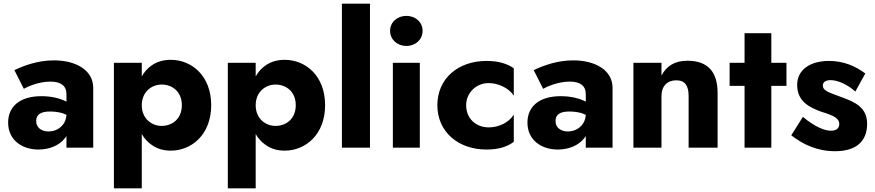

<svg xmlns="http://www.w3.org/2000/svg" viewBox="-20 -800 4741 1040"><path d="M109 -319C129 -331 191 -358 253 -358C310 -358 340 -335 340 -290V-249C339 -250 338 -250 337 -251C305 -267 260 -279 204 -279C89 -279 24 -224 24 -136C24 -41 100 10 188 10C247 10 300 -11 332 -52C335 -55 337 -59 340 -63V0H485V-324C485 -419 393 -473 272 -473C185 -473 110 -445 58 -420ZM176 -144C176 -178 198 -196 251 -196C274 -196 297 -193 318 -187C325 -184 333 -181 340 -178C339 -160 334 -145 326 -132C307 -103 277 -88 242 -88C206 -88 176 -108 176 -144Z M748 220V-74C762 -49 780 -30 802 -15C831 6 865 16 905 16C1017 16 1124 -70 1124 -230C1124 -391 1017 -476 905 -476C865 -476 831 -466 802 -446C780 -431 762 -411 748 -386V-460H597V220ZM965 -230C965 -158 915 -118 855 -118C803 -118 748 -156 748 -230C748 -304 803 -342 855 -342C915 -342 965 -302 965 -230Z M1365 220V-74C1379 -49 1397 -30 1419 -15C1448 6 1482 16 1522 16C1634 16 1741 -70 1741 -230C1741 -391 1634 -476 1522 -476C1482 -476 1448 -466 1419 -446C1397 -431 1379 -411 1365 -386V-460H1214V220ZM1582 -230C1582 -158 1532 -118 1472 -118C1420 -118 1365 -156 1365 -230C1365 -304 1420 -342 1472 -342C1532 -342 1582 -302 1582 -230Z M1832 -780V0H1984V-780Z M2093 -633C2093 -585 2133 -551 2181 -551C2230 -551 2269 -585 2269 -633C2269 -681 2230 -714 2181 -714C2133 -714 2093 -681 2093 -633ZM2108 -460V0H2254V-460Z M2505 -230C2505 -297 2559 -350 2627 -350C2676 -350 2735 -325 2763 -282V-430C2731 -453 2684 -470 2615 -470C2462 -470 2349 -375 2349 -230C2349 -86 2462 10 2615 10C2684 10 2731 -7 2763 -32V-179C2736 -136 2682 -110 2627 -110C2559 -110 2505 -157 2505 -230Z M2922 -319C2942 -331 3004 -358 3066 -358C3123 -358 3153 -335 3153 -290V-249C3152 -250 3151 -250 3150 -251C3118 -267 3073 -279 3017 -279C2902 -279 2837 -224 2837 -136C2837 -41 2913 10 3001 10C3060 10 3113 -11 3145 -52C3148 -55 3150 -59 3153 -63V0H3298V-324C3298 -419 3206 -473 3085 -473C2998 -473 2923 -445 2871 -420ZM2989 -144C2989 -178 3011 -196 3064 -196C3087 -196 3110 -193 3131 -187C3138 -184 3146 -181 3153 -178C3152 -160 3147 -145 3139 -132C3120 -103 3090 -88 3055 -88C3019 -88 2989 -108 2989 -144Z M3710 -280V0H3867V-296C3867 -407 3818 -471 3703 -471C3635 -471 3590 -442 3563 -391V-460H3411V0H3563V-280C3563 -334 3595 -365 3643 -365C3691 -365 3710 -335 3710 -280Z M3932 -460V-335H4013V0H4158V-335H4240V-460H4158V-620H4013V-460Z M4329 -167 4266 -67C4328 -19 4404 19 4503 19C4614 19 4677 -31 4677 -130C4677 -215 4615 -246 4543 -272C4475 -298 4437 -306 4437 -337C4437 -354 4451 -366 4479 -366C4520 -366 4574 -340 4613 -304L4667 -402C4614 -442 4549 -470 4470 -470C4371 -470 4298 -424 4298 -340C4298 -251 4363 -219 4428 -195C4502 -173 4526 -157 4526 -128C4526 -107 4512 -92 4481 -92C4449 -92 4399 -109 4329 -167Z"/></svg>

Font: Jost
Style: Bold
Weight: 700
Version: Version 3.710